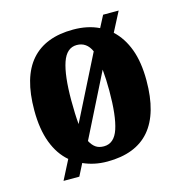

<svg xmlns="http://www.w3.org/2000/svg" viewBox="-95 -661 742 787"><g transform="rotate(-15 276.0 -268.0)"><path d="M121 -42Q81 -76 59.5 -133Q38 -190 38 -270Q38 -411 98.5 -480Q159 -549 277 -549Q339 -549 386 -526L412 -576H478L435 -493Q473 -458 493.5 -403Q514 -348 514 -270Q514 10 274 10Q245 10 219.5 4.5Q194 -1 172 -11L146 40H79ZM336 -441Q317 -484 275 -484Q232 -484 213.5 -430Q195 -376 195 -270Q195 -241 196 -215.5Q197 -190 199 -169ZM276 -54Q320 -54 338 -108Q356 -162 356 -268Q356 -293 355 -315.5Q354 -338 352 -359L218 -92Q228 -73 241.5 -63.5Q255 -54 276 -54Z"/></g></svg>

Font: Noto Serif Thai Condensed ExtraBold
Style: Regular
Weight: 800
Width: 3
Designer: Monotype Design Team
Foundry: Monotype Imaging Inc.
Version: Version 2.002; ttfautohint (v1.8.4.7-5d5b)